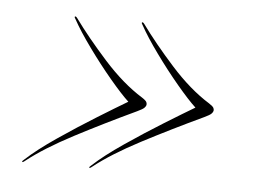

<svg xmlns="http://www.w3.org/2000/svg" viewBox="-33 -405 454 345"><g transform="rotate(5 194.5 -232.5)"><path d="M352.5 -219.5Q352 -217 349.2 -214.2Q346.5 -211.5 337 -207Q279.5 -180 227.5 -152.8Q175.5 -125.5 144.5 -101Q139 -96.5 139 -98.5Q138 -99.5 142.5 -103Q163 -122 197.5 -145.5Q232 -169 266 -190Q300 -211 319.5 -222.5Q306 -235 285 -260Q264 -285 243.8 -313Q223.5 -341 212 -362Q209.5 -365.5 210.5 -366.5Q212 -368 215 -364Q238.5 -331.5 273.2 -292.8Q308 -254 343.5 -232Q350.5 -227.5 351.8 -224.5Q353 -221.5 352.5 -219.5ZM231.5 -219.5Q231 -217 228.2 -214.2Q225.5 -211.5 216 -207Q158.5 -180 106.5 -152.8Q54.5 -125.5 23.5 -101Q18 -96.5 18 -98.5Q17 -99.5 21.5 -103Q42 -122 76.5 -145.5Q111 -169 145 -190Q179 -211 198.5 -222.5Q185 -235 164 -260Q143 -285 122.8 -313Q102.5 -341 91 -362Q88.5 -365.5 89.5 -366.5Q91 -368 94 -364Q117.5 -331.5 152.2 -292.8Q187 -254 222.5 -232Q229.5 -227.5 230.8 -224.5Q232 -221.5 231.5 -219.5Z"/></g></svg>

Font: Fraunces 144pt S000 Thin
Style: Italic
Weight: 100
Italic angle: -16°
Version: Version 1.000; ttfautohint (v1.8.3)